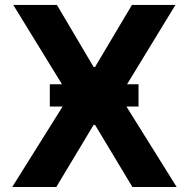

<svg xmlns="http://www.w3.org/2000/svg" viewBox="-20 -747 754 767"><path d="M230.1 -321.4H179V-410.5H227.6L33 -727.3H207.4L354 -479.4H359.7L507.1 -727.3H680.8L487.6 -410.5H533.4V-321.4H485.1L685.7 0H508.9L359.7 -248.2H354L204.9 0H28.8Z"/></svg>

Font: Inter P
Style: Bold
Weight: 700
Designer: Rasmus Andersson
Foundry: rsms
Version: Version 3.018;git-588b23468